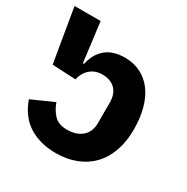

<svg xmlns="http://www.w3.org/2000/svg" viewBox="-145 -730 843 867"><g transform="rotate(30 277.0 -297.0)"><path d="M258 12Q177 12 118.5 -24Q60 -60 32 -138L146 -189Q159 -153 182 -129Q205 -105 249 -105Q299 -105 327.5 -130.5Q356 -156 356 -201V-308Q356 -353 331.5 -377Q307 -401 265 -401Q227 -401 202 -379Q177 -357 169 -321L47 -327L0 -606H136L162 -401H168Q179 -455 215.5 -486.5Q252 -518 315 -518Q360 -518 396.5 -500Q433 -482 458.5 -448Q484 -414 497.5 -365.5Q511 -317 511 -256Q511 -194 493.5 -144Q476 -94 443 -59.5Q410 -25 363 -6.5Q316 12 258 12Z"/></g></svg>

Font: IBM Plex Thai
Style: Bold
Weight: 700
Designer: Mike Abbink, Paul van der Laan, Pieter van Rosmalen, Ben Mitchell, Mark Frömberg
Foundry: Bold Monday
Version: Version 1.0